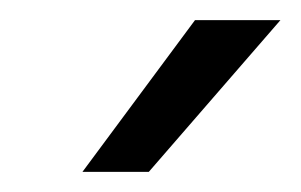

<svg xmlns="http://www.w3.org/2000/svg" viewBox="-20 -803 299 191"><path d="M174 -783H259L128 -632H62Z"/></svg>

Font: Krub
Style: Regular
Weight: 400
Designer: Ekaluck Peanpanawate
Foundry: Cadson Demak Co.,Ltd.
Version: Version 1.000; ttfautohint (v1.6)